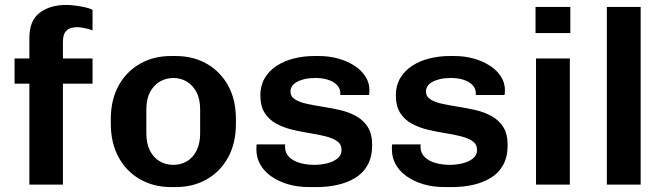

<svg xmlns="http://www.w3.org/2000/svg" viewBox="-20 -748 2687 778"><path d="M99 0V-409H39V-511H99V-594Q99 -665 141 -696.5Q183 -728 248 -728Q264 -728 283.5 -725.5Q303 -723 322.5 -719Q342 -715 355 -708V-625Q343 -630 323.5 -634Q304 -638 293 -638Q280 -638 266.5 -634Q253 -630 244 -617.5Q235 -605 235 -576V-511H355V-409H235V0Z M673 10Q603 10 547.5 -21.5Q492 -53 460.5 -111Q429 -169 429 -247V-265Q429 -344 460.5 -401Q492 -458 547 -489.5Q602 -521 672 -521H692Q763 -521 818 -489.5Q873 -458 904.5 -401Q936 -344 936 -265V-247Q936 -168 904.5 -110.5Q873 -53 818 -21.5Q763 10 693 10ZM682 -80Q713 -80 737.5 -94.5Q762 -109 776.5 -138Q791 -167 791 -207V-305Q791 -346 776.5 -374Q762 -402 737.5 -417Q713 -432 682 -432Q652 -432 627 -417Q602 -402 587.5 -374Q573 -346 573 -305V-207Q573 -167 587.5 -138Q602 -109 627 -94.5Q652 -80 682 -80Z M1232 10Q1184 10 1145 -2Q1106 -14 1077.5 -34.5Q1049 -55 1034 -82.5Q1019 -110 1019 -142Q1019 -148 1019 -152Q1019 -156 1020 -163H1136Q1135 -160 1135 -157.5Q1135 -155 1135 -153Q1135 -128 1152 -111.5Q1169 -95 1196 -87.5Q1223 -80 1254 -80Q1279 -80 1304.5 -86Q1330 -92 1347 -105.5Q1364 -119 1364 -140Q1364 -163 1346.5 -175.5Q1329 -188 1299.5 -195.5Q1270 -203 1235 -208.5Q1200 -214 1164.5 -222.5Q1129 -231 1099.5 -247Q1070 -263 1052.5 -290.5Q1035 -318 1035 -363Q1035 -401 1052.5 -431Q1070 -461 1100.5 -481Q1131 -501 1170.5 -511Q1210 -521 1253 -521H1273Q1313 -521 1349.5 -511Q1386 -501 1415 -482.5Q1444 -464 1460.5 -438.5Q1477 -413 1477 -383Q1477 -378 1476.5 -371.5Q1476 -365 1475 -363H1359V-371Q1359 -382 1353.5 -392.5Q1348 -403 1335.5 -412Q1323 -421 1303.5 -426.5Q1284 -432 1257 -432Q1233 -432 1214 -427.5Q1195 -423 1182 -415.5Q1169 -408 1163 -398Q1157 -388 1157 -378Q1157 -357 1175 -345.5Q1193 -334 1222.5 -327.5Q1252 -321 1287.5 -315.5Q1323 -310 1358 -302Q1393 -294 1423 -277.5Q1453 -261 1470.5 -233Q1488 -205 1488 -160Q1488 -113 1470 -80Q1452 -47 1420 -27.5Q1388 -8 1348 1Q1308 10 1264 10Z M1781 10Q1733 10 1694 -2Q1655 -14 1626.5 -34.5Q1598 -55 1583 -82.5Q1568 -110 1568 -142Q1568 -148 1568 -152Q1568 -156 1569 -163H1685Q1684 -160 1684 -157.5Q1684 -155 1684 -153Q1684 -128 1701 -111.5Q1718 -95 1745 -87.5Q1772 -80 1803 -80Q1828 -80 1853.5 -86Q1879 -92 1896 -105.5Q1913 -119 1913 -140Q1913 -163 1895.5 -175.5Q1878 -188 1848.5 -195.5Q1819 -203 1784 -208.5Q1749 -214 1713.5 -222.5Q1678 -231 1648.5 -247Q1619 -263 1601.5 -290.5Q1584 -318 1584 -363Q1584 -401 1601.5 -431Q1619 -461 1649.5 -481Q1680 -501 1719.5 -511Q1759 -521 1802 -521H1822Q1862 -521 1898.5 -511Q1935 -501 1964 -482.5Q1993 -464 2009.5 -438.5Q2026 -413 2026 -383Q2026 -378 2025.5 -371.5Q2025 -365 2024 -363H1908V-371Q1908 -382 1902.5 -392.5Q1897 -403 1884.5 -412Q1872 -421 1852.5 -426.5Q1833 -432 1806 -432Q1782 -432 1763 -427.5Q1744 -423 1731 -415.5Q1718 -408 1712 -398Q1706 -388 1706 -378Q1706 -357 1724 -345.5Q1742 -334 1771.5 -327.5Q1801 -321 1836.5 -315.5Q1872 -310 1907 -302Q1942 -294 1972 -277.5Q2002 -261 2019.5 -233Q2037 -205 2037 -160Q2037 -113 2019 -80Q2001 -47 1969 -27.5Q1937 -8 1897 1Q1857 10 1813 10Z M2152 0V-511H2289V0ZM2150 -614V-720H2291V-614Z M2439 0V-720H2576V0Z"/></svg>

Font: Chivo Medium SemiBold
Style: Regular
Weight: 600
Version: Version 2.002